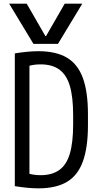

<svg xmlns="http://www.w3.org/2000/svg" viewBox="-20 -1020 540 1050"><path d="M30 -1000H126L228 -823H232L334 -1000H430L297 -780H163ZM190 10Q135 10 61 -2V-728Q135 -740 190 -740Q286 -740 345.5 -705Q405 -670 433 -594Q461 -518 461 -395V-335Q461 -213 433 -136.5Q405 -60 345.5 -25Q286 10 190 10ZM126 -74Q143 -68 162 -65Q181 -62 202 -62Q265 -62 304.5 -90.5Q344 -119 362 -180Q380 -241 380 -340V-390Q380 -489 362 -550Q344 -611 304.5 -639.5Q265 -668 202 -668Q181 -668 162 -665Q143 -662 126 -656L141 -683V-47Z"/></svg>

Font: M PLUS 1 Code
Style: Regular
Weight: 400
Designer: Coji Morishita
Foundry: UNDERFOREST DESIGN
Version: Version 1.005